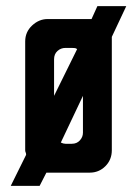

<svg xmlns="http://www.w3.org/2000/svg" viewBox="-20 -562 446 625"><path d="M15 43 65 -58Q65 -63 63.5 -66Q62 -69 62 -73V-427Q62 -458 84.5 -479Q107 -500 135 -500H278L297 -542H391L344 -442V-73Q344 -42 323 -21Q302 0 272 0H131L109 43ZM156 -250 231 -402Q228 -405 223.5 -405.5Q219 -406 214 -406H193Q178 -406 167 -396Q156 -386 156 -369ZM193 -94H214Q230 -94 240 -105Q250 -116 250 -130V-250L178 -98Q186 -94 193 -94Z"/></svg>

Font: Odibee Sans
Style: Regular
Weight: 400
Designer: James Barnard - Barnard Co. Limited
Version: Version 2.001; ttfautohint (v1.8.3)